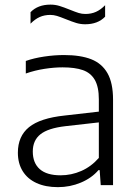

<svg xmlns="http://www.w3.org/2000/svg" viewBox="-20 -782 576 811"><path d="M457.5 -361V0H405.5L401 -63.5H396Q367.5 -30 321.8 -10.8Q276 8.5 224.5 8.5Q172 8.5 134 -9Q96 -26.5 75.8 -59.2Q55.5 -92 55.5 -137Q55.5 -206.5 102.5 -244.8Q149.5 -283 253 -294L397.5 -310.5V-362.5Q397.5 -415 380.5 -444.5Q363.5 -474 330.2 -485.8Q297 -497.5 244.5 -497.5Q208.5 -497.5 168 -491.2Q127.5 -485 89 -471.5V-524.5Q123 -536.5 166.2 -543Q209.5 -549.5 250.5 -549.5Q320 -549.5 365.2 -531.8Q410.5 -514 434 -472.8Q457.5 -431.5 457.5 -361ZM397.5 -115V-265L256 -249Q183 -240.5 150.8 -214.8Q118.5 -189 118.5 -142Q118.5 -93.5 148 -67.5Q177.5 -41.5 236 -41.5Q281.5 -41.5 323.2 -59.8Q365 -78 397.5 -115ZM258 -701Q234.5 -710.5 220.5 -714.8Q206.5 -719 192.5 -719Q167.5 -719 147.5 -710Q127.5 -701 109 -682V-730.5Q140 -762.5 193 -762.5Q213 -762.5 231 -757Q249 -751.5 275 -741Q298.5 -731.5 312.2 -727.2Q326 -723 340.5 -723Q365.5 -723 385.5 -732Q405.5 -741 424 -760V-711.5Q393 -679.5 340 -679.5Q320 -679.5 302 -685Q284 -690.5 258 -701Z"/></svg>

Font: Encode Sans Semi Expanded Light
Style: Regular
Weight: 300
Width: 6
Designer: Multiple Designers
Foundry: Impallari Type
Version: Version 2.000